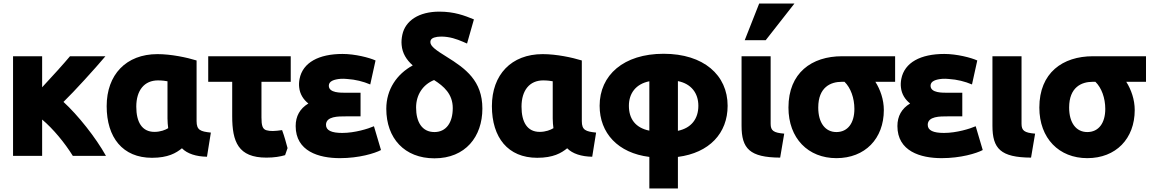

<svg xmlns="http://www.w3.org/2000/svg" viewBox="-20 -863 6520 1089"><path d="M219 21H54V-544H219V-368C274 -427 343 -503 377 -544H578C519 -474 401 -344 340 -285C422 -210 523 -83 581 21H393C347 -53 282 -132 219 -185Z M1012 -22C979 5 933 32 842 32C676 32 585 -83 585 -261C585 -439 695 -556 873 -556C951 -556 1040 -537 1095 -520V-176C1095 -125 1117 -117 1176 -111L1154 26C1093 25 1042 9 1012 -22ZM930 -191V-402C922 -404 898 -407 876 -407C799 -407 753 -351 753 -258C753 -171 785 -115 856 -115C890 -115 918 -126 934 -136C932 -152 930 -171 930 -191Z M1611 -23 1597 17C1570 25 1536 31 1491 31C1331 31 1297 -59 1297 -204V-399H1161V-544H1629V-399H1463V-197C1463 -151 1469 -130 1492 -124C1513 -118 1538 -119 1580 -125C1593 -90 1602 -56 1611 -23Z M1921 -109C1993 -109 2069 -133 2101 -147L2141 -12C2105 7 2016 34 1908 34C1788 34 1657 -5 1657 -148C1657 -204 1681 -247 1729 -276C1701 -298 1681 -329 1677 -367C1675 -383 1676 -399 1679 -415C1697 -509 1789 -557 1923 -557C1994 -557 2075 -536 2110 -520L2080 -384C2040 -401 1996 -412 1949 -415C1936 -416 1924 -417 1913 -416C1875 -413 1845 -403 1845 -377C1845 -335 1913 -337 1944 -337H2025V-203H1941C1900 -203 1829 -204 1829 -155C1829 -123 1861 -109 1921 -109Z M2442 -409C2378 -383 2340 -325 2340 -253C2340 -172 2373 -114 2444 -114C2511 -114 2548 -168 2548 -250C2548 -330 2497 -374 2442 -409ZM2321 -492C2285 -524 2262 -561 2258 -608C2256 -627 2258 -647 2262 -666C2279 -746 2356 -797 2472 -797C2557 -797 2614 -775 2668 -753L2629 -616C2599 -629 2561 -647 2517 -653C2497 -656 2478 -656 2460 -654C2433 -650 2421 -641 2421 -624C2421 -600 2455 -577 2513 -541C2621 -474 2716 -405 2716 -247C2716 -88 2620 35 2444 35C2274 35 2171 -79 2171 -246C2171 -356 2231 -443 2321 -492Z M3197 -22C3164 5 3118 32 3027 32C2861 32 2770 -83 2770 -261C2770 -439 2880 -556 3058 -556C3136 -556 3225 -537 3280 -520V-176C3280 -125 3302 -117 3361 -111L3339 26C3278 25 3227 9 3197 -22ZM3115 -191V-402C3107 -404 3083 -407 3061 -407C2984 -407 2938 -351 2938 -258C2938 -171 2970 -115 3041 -115C3075 -115 3103 -126 3119 -136C3117 -152 3115 -171 3115 -191Z M3744 -558C3971 -558 4107 -437 4107 -263C4107 -107 4003 4 3825 27V206H3663V27C3485 5 3381 -108 3381 -263C3381 -437 3517 -558 3744 -558ZM3941 -263C3941 -334 3901 -388 3825 -403V-121C3902 -137 3941 -190 3941 -263ZM3547 -263C3547 -189 3584 -138 3663 -122V-402C3587 -387 3547 -334 3547 -263Z M4428 -105 4405 31C4232 30 4186 -20 4186 -150V-544H4351V-161C4351 -122 4367 -110 4428 -105ZM4323 -635H4204L4286 -843H4486Z M4993 -239C4993 -76 4886 34 4724 34C4564 34 4452 -78 4452 -253C4452 -450 4584 -544 4756 -544H5057V-399H4945C4973 -355 4993 -298 4993 -239ZM4826 -245C4826 -307 4805 -365 4770 -399H4754C4692 -399 4621 -369 4621 -253C4621 -166 4661 -114 4724 -114C4789 -114 4826 -166 4826 -245Z M5334 -109C5406 -109 5482 -133 5514 -147L5554 -12C5518 7 5429 34 5321 34C5201 34 5070 -5 5070 -148C5070 -204 5094 -247 5142 -276C5114 -298 5094 -329 5090 -367C5088 -383 5089 -399 5092 -415C5110 -509 5202 -557 5336 -557C5407 -557 5488 -536 5523 -520L5493 -384C5453 -401 5409 -412 5362 -415C5349 -416 5337 -417 5326 -416C5288 -413 5258 -403 5258 -377C5258 -335 5326 -337 5357 -337H5438V-203H5354C5313 -203 5242 -204 5242 -155C5242 -123 5274 -109 5334 -109Z M5851 -105 5828 31C5655 30 5609 -20 5609 -150V-544H5774V-161C5774 -122 5790 -110 5851 -105Z M6416 -239C6416 -76 6309 34 6147 34C5987 34 5875 -78 5875 -253C5875 -450 6007 -544 6179 -544H6480V-399H6368C6396 -355 6416 -298 6416 -239ZM6249 -245C6249 -307 6228 -365 6193 -399H6177C6115 -399 6044 -369 6044 -253C6044 -166 6084 -114 6147 -114C6212 -114 6249 -166 6249 -245Z"/></svg>

Font: Repo ExtraBold
Style: Bold
Weight: 700
Designer: Stefan Peev
Foundry: Context Ltd
Version: Version 1.502